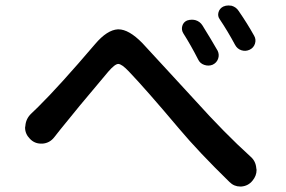

<svg xmlns="http://www.w3.org/2000/svg" viewBox="-20 -725 1040 699"><path d="M647.5 -603.5Q639.6 -616.2 643.6 -630.4Q647.5 -644.5 661.1 -650.4Q669.9 -653.3 678.7 -653.3Q685.5 -653.3 692.4 -651.4Q708 -646.5 716.8 -632.8Q749 -581.1 772.5 -540Q779.3 -525.4 773.9 -510.7Q768.6 -496.1 753.9 -489.3Q739.3 -483.4 723.6 -488.8Q708 -494.1 701.2 -508.8Q674.8 -560.5 647.5 -603.5ZM780.3 -654.3Q771.5 -666 775.4 -680.2Q779.3 -694.3 793 -701.2Q801.8 -705.1 811.5 -705.1Q817.4 -705.1 823.2 -704.1Q839.8 -699.2 848.6 -685.5Q880.9 -638.7 905.3 -594.7Q913.1 -581.1 908.2 -565.9Q903.3 -550.8 888.7 -543.9Q874 -537.1 858.9 -542Q843.8 -546.9 835.9 -561.5Q808.6 -612.3 780.3 -654.3ZM177.7 -225.6Q161.1 -204.1 134.8 -202.1Q131.8 -202.1 129.9 -202.1Q105.5 -202.1 88.9 -219.7Q71.3 -237.3 71.3 -260.7Q71.3 -263.7 72.3 -266.6Q74.2 -293 93.8 -311.5Q104.5 -322.3 119.1 -335.9Q196.3 -412.1 326.2 -564.5Q370.1 -616.2 409.2 -618.2Q410.2 -618.2 411.1 -618.2Q449.2 -618.2 498 -568.4Q527.3 -537.1 595.7 -462.4Q664.1 -387.7 691.4 -358.4Q797.9 -240.2 891.6 -155.3Q911.1 -138.7 913.1 -112.3Q914.1 -109.4 914.1 -106.4Q914.1 -85 899.4 -67.4Q883.8 -47.9 858.4 -45.9Q856.4 -45.9 854.5 -45.9Q832 -45.9 815.4 -62.5Q703.1 -171.9 631.8 -256.8Q511.7 -399.4 448.2 -465.8Q422.9 -492.2 410.6 -492.2Q398.4 -492.2 374 -463.9Q255.9 -324.2 199.2 -252.9Q189.5 -241.2 177.7 -225.6Z"/></svg>

Font: Gen Jyuu GothicX Medium
Style: Regular
Weight: 500
Designer: Ryoko NISHIZUKA (kana &amp; ideographs); Paul D. Hunt (Latin, Greek &amp; Cyrillic); Wenlong ZHANG (bopomofo); Sandoll C
Version: Version 1.058.20140828